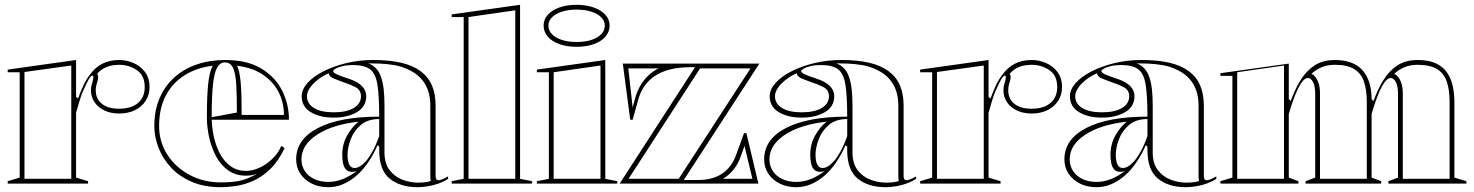

<svg xmlns="http://www.w3.org/2000/svg" viewBox="-20 -765 6140 800"><path d="M12 0V-10L62 -25V-464H12V-475L297 -515V-362L305 -354Q316 -385 328.5 -411Q341 -437 354 -453Q376 -484 406.5 -499.5Q437 -515 477 -515Q506 -515 535 -503Q564 -491 583.5 -466Q603 -441 603 -402Q603 -370 587 -345Q571 -320 542.5 -306Q514 -292 476 -292Q442 -292 415.5 -304.5Q389 -317 374 -339Q359 -361 359 -389Q359 -401 361.5 -410.5Q364 -420 366.5 -428.5Q369 -437 369 -443Q369 -450 365 -450Q359 -450 350 -435Q341 -420 324 -381Q318 -366 311 -343.5Q304 -321 297 -295V-25L347 -10V0ZM277 -492 82 -465V-20H277ZM477 -495Q447 -495 424.5 -486Q402 -477 385 -458Q387 -455 388 -451.5Q389 -448 389 -443Q389 -436 386.5 -428Q384 -420 381.5 -410.5Q379 -401 379 -389Q379 -353 404.5 -332.5Q430 -312 476 -312Q527 -312 555 -336Q583 -360 583 -402Q583 -451 550 -473Q517 -495 477 -495Z M918 -515Q1011 -515 1069.5 -479Q1128 -443 1156 -386.5Q1184 -330 1184 -266H858V-276L967 -296Q967 -364 964.5 -410.5Q962 -457 951.5 -481Q941 -505 917 -505Q897 -505 885 -484Q873 -463 867.5 -413.5Q862 -364 862 -276Q862 -239 870 -200Q878 -161 895 -127.5Q912 -94 939.5 -73.5Q967 -53 1006 -53Q1024 -53 1045.5 -60Q1067 -67 1087.5 -81Q1108 -95 1125 -114Q1142 -133 1152 -157L1166 -148Q1139 -92 1105 -59.5Q1071 -27 1034 -11Q997 5 962.5 10Q928 15 900 15Q831 15 779 -7.5Q727 -30 692.5 -67Q658 -104 640.5 -149.5Q623 -195 623 -240Q623 -305 645 -356Q667 -407 706.5 -442.5Q746 -478 800 -496.5Q854 -515 918 -515ZM643 -240Q643 -174 677 -121Q711 -68 769.5 -36.5Q828 -5 900 -5Q952 -5 984.5 -13Q1017 -21 1050 -41Q1039 -37 1028 -35Q1017 -33 1006 -33Q961 -33 929.5 -56Q898 -79 879 -116Q860 -153 851 -195Q842 -237 842 -276Q842 -359 847 -411.5Q852 -464 866 -491Q799 -483 748.5 -451Q698 -419 670.5 -366Q643 -313 643 -240ZM987 -286H1163Q1163 -337 1141.5 -380Q1120 -423 1076.5 -453Q1033 -483 968 -491Q979 -467 983 -420Q987 -373 987 -286Z M1535 -515Q1603 -515 1652 -503.5Q1701 -492 1733 -468Q1765 -444 1780 -408.5Q1795 -373 1795 -325V-32Q1795 -25 1797.5 -19.5Q1800 -14 1807 -14Q1813 -14 1823 -18Q1833 -22 1847 -30V-20Q1833 -10 1812 -2Q1791 6 1767 10.5Q1743 15 1720 15Q1648 15 1604 -20.5Q1560 -56 1560 -140Q1560 -142 1560 -143.5Q1560 -145 1560 -147.5Q1560 -150 1560 -154L1553 -160Q1535 -119 1512.5 -86.5Q1490 -54 1463.5 -31.5Q1437 -9 1408 3Q1379 15 1348 15Q1309 15 1279 0Q1249 -15 1231.5 -41Q1214 -67 1214 -101Q1214 -185 1305.5 -232Q1397 -279 1560 -279Q1560 -366 1552.5 -412.5Q1545 -459 1521.5 -476.5Q1498 -494 1450 -494Q1426 -494 1407.5 -489.5Q1389 -485 1378.5 -479Q1368 -473 1368 -469Q1368 -463 1382 -456Q1396 -449 1433 -437Q1506 -413 1506 -364Q1506 -321 1467.5 -298Q1429 -275 1370 -275Q1312 -275 1274.5 -298Q1237 -321 1237 -364Q1237 -392 1261 -419Q1285 -446 1327 -467.5Q1369 -489 1422.5 -502Q1476 -515 1535 -515ZM1560 -269Q1512 -269 1483 -244Q1454 -219 1441 -184Q1428 -149 1428 -119Q1428 -101 1431.5 -89Q1435 -77 1441.5 -71Q1448 -65 1458 -65Q1468 -65 1480 -72Q1492 -79 1505.5 -94.5Q1519 -110 1533 -135.5Q1547 -161 1560 -198ZM1348 -7Q1380 -7 1411 -20Q1442 -33 1468 -54Q1462 -51 1457 -50Q1452 -49 1447 -49Q1430 -49 1421 -59.5Q1412 -70 1409 -86.5Q1406 -103 1406 -119Q1406 -165 1427 -201.5Q1448 -238 1474 -258Q1365 -246 1300.5 -203.5Q1236 -161 1236 -101Q1236 -74 1250 -52.5Q1264 -31 1289.5 -19Q1315 -7 1348 -7ZM1515 -501Q1534 -494 1547 -480Q1560 -466 1567 -446Q1575 -424 1578.5 -394.5Q1582 -365 1582 -325V-130Q1582 -84 1603.5 -56Q1625 -28 1657.5 -16Q1690 -4 1721 -4Q1736 -4 1750 -5.5Q1764 -7 1775 -11Q1774 -13 1773.5 -19Q1773 -25 1773 -37V-325Q1773 -380 1749 -418Q1725 -456 1679 -476Q1652 -489 1621 -494Q1590 -499 1562.5 -500Q1535 -501 1515 -501ZM1370 -297Q1424 -297 1454 -315Q1484 -333 1484 -364Q1484 -390 1461 -402Q1438 -414 1412 -422Q1398 -427 1385.5 -432Q1373 -437 1366 -440Q1350 -449 1350 -460Q1323 -448 1302.5 -431.5Q1282 -415 1270.5 -397.5Q1259 -380 1259 -364Q1259 -333 1288.5 -315Q1318 -297 1370 -297Z M2147 -20 2197 -10V0H1862V-10L1912 -19.9V-694H1862V-705L2147 -745ZM1932 -20H2127V-722L1932 -694Z M2382.5 -570Q2342 -570 2311 -581Q2280 -592 2262.5 -612.2Q2245 -632.5 2245 -658Q2245 -684.3 2262.5 -703.5Q2279.9 -722.7 2310.8 -733.9Q2341.7 -745 2382 -745Q2422.6 -745 2453.7 -733.9Q2484.8 -722.7 2502.4 -703.5Q2520 -684.3 2520 -658Q2520 -632.5 2502.5 -612.2Q2485 -592 2454 -581Q2422.9 -570 2382.5 -570ZM2217 0V-10L2267 -19.8V-464H2217V-475L2502 -515V-20L2552 -10V0ZM2287 -20H2482V-492L2287 -464ZM2382 -590Q2417.2 -590 2443.6 -598.5Q2470 -607 2485 -622.5Q2500 -638 2500 -658Q2500 -678 2485 -693Q2470 -708 2443.6 -716.5Q2417.2 -725 2382 -725Q2348.3 -725 2321.7 -716.5Q2295 -708 2280 -693Q2265 -678 2265 -658Q2265 -638 2280 -622.5Q2295 -607 2321.7 -598.5Q2348.3 -590 2382 -590Z M2562 0 2876 -485H2856Q2767 -485 2712.5 -451Q2658 -417 2639 -349L2616 -266H2606L2575 -500H3144L2829 -15H2889Q2949 -15 2989 -41.5Q3029 -68 3048 -122L3080 -210H3090L3140 0ZM2616 -317 2626 -354Q2634 -384 2648 -408Q2662 -432 2681.5 -450.5Q2701 -469 2724 -480H2598ZM2599 -20H2808L3107 -480H2897ZM2992 -20H3115L3082 -157L3067 -115Q3056 -83 3037 -59Q3018 -35 2992 -20Z M3485 -515Q3553 -515 3602 -503.5Q3651 -492 3683 -468Q3715 -444 3730 -408.5Q3745 -373 3745 -325V-32Q3745 -25 3747.5 -19.5Q3750 -14 3757 -14Q3763 -14 3773 -18Q3783 -22 3797 -30V-20Q3783 -10 3762 -2Q3741 6 3717 10.5Q3693 15 3670 15Q3598 15 3554 -20.5Q3510 -56 3510 -140Q3510 -142 3510 -143.5Q3510 -145 3510 -147.5Q3510 -150 3510 -154L3503 -160Q3485 -119 3462.5 -86.5Q3440 -54 3413.5 -31.5Q3387 -9 3358 3Q3329 15 3298 15Q3259 15 3229 0Q3199 -15 3181.5 -41Q3164 -67 3164 -101Q3164 -185 3255.5 -232Q3347 -279 3510 -279Q3510 -366 3502.5 -412.5Q3495 -459 3471.5 -476.5Q3448 -494 3400 -494Q3376 -494 3357.5 -489.5Q3339 -485 3328.5 -479Q3318 -473 3318 -469Q3318 -463 3332 -456Q3346 -449 3383 -437Q3456 -413 3456 -364Q3456 -321 3417.5 -298Q3379 -275 3320 -275Q3262 -275 3224.5 -298Q3187 -321 3187 -364Q3187 -392 3211 -419Q3235 -446 3277 -467.5Q3319 -489 3372.5 -502Q3426 -515 3485 -515ZM3510 -269Q3462 -269 3433 -244Q3404 -219 3391 -184Q3378 -149 3378 -119Q3378 -101 3381.5 -89Q3385 -77 3391.5 -71Q3398 -65 3408 -65Q3418 -65 3430 -72Q3442 -79 3455.5 -94.5Q3469 -110 3483 -135.5Q3497 -161 3510 -198ZM3298 -7Q3330 -7 3361 -20Q3392 -33 3418 -54Q3412 -51 3407 -50Q3402 -49 3397 -49Q3380 -49 3371 -59.5Q3362 -70 3359 -86.5Q3356 -103 3356 -119Q3356 -165 3377 -201.5Q3398 -238 3424 -258Q3315 -246 3250.5 -203.5Q3186 -161 3186 -101Q3186 -74 3200 -52.5Q3214 -31 3239.5 -19Q3265 -7 3298 -7ZM3465 -501Q3484 -494 3497 -480Q3510 -466 3517 -446Q3525 -424 3528.5 -394.5Q3532 -365 3532 -325V-130Q3532 -84 3553.5 -56Q3575 -28 3607.5 -16Q3640 -4 3671 -4Q3686 -4 3700 -5.5Q3714 -7 3725 -11Q3724 -13 3723.5 -19Q3723 -25 3723 -37V-325Q3723 -380 3699 -418Q3675 -456 3629 -476Q3602 -489 3571 -494Q3540 -499 3512.5 -500Q3485 -501 3465 -501ZM3320 -297Q3374 -297 3404 -315Q3434 -333 3434 -364Q3434 -390 3411 -402Q3388 -414 3362 -422Q3348 -427 3335.5 -432Q3323 -437 3316 -440Q3300 -449 3300 -460Q3273 -448 3252.5 -431.5Q3232 -415 3220.5 -397.5Q3209 -380 3209 -364Q3209 -333 3238.5 -315Q3268 -297 3320 -297Z M3814 0V-10L3864 -25V-464H3814V-475L4099 -515V-362L4107 -354Q4118 -385 4130.5 -411Q4143 -437 4156 -453Q4178 -484 4208.5 -499.5Q4239 -515 4279 -515Q4308 -515 4337 -503Q4366 -491 4385.5 -466Q4405 -441 4405 -402Q4405 -370 4389 -345Q4373 -320 4344.5 -306Q4316 -292 4278 -292Q4244 -292 4217.5 -304.5Q4191 -317 4176 -339Q4161 -361 4161 -389Q4161 -401 4163.5 -410.5Q4166 -420 4168.5 -428.5Q4171 -437 4171 -443Q4171 -450 4167 -450Q4161 -450 4152 -435Q4143 -420 4126 -381Q4120 -366 4113 -343.5Q4106 -321 4099 -295V-25L4149 -10V0ZM4079 -492 3884 -465V-20H4079ZM4279 -495Q4249 -495 4226.5 -486Q4204 -477 4187 -458Q4189 -455 4190 -451.5Q4191 -448 4191 -443Q4191 -436 4188.5 -428Q4186 -420 4183.5 -410.5Q4181 -401 4181 -389Q4181 -353 4206.5 -332.5Q4232 -312 4278 -312Q4329 -312 4357 -336Q4385 -360 4385 -402Q4385 -451 4352 -473Q4319 -495 4279 -495Z M4736 -515Q4804 -515 4853 -503.5Q4902 -492 4934 -468Q4966 -444 4981 -408.5Q4996 -373 4996 -325V-32Q4996 -25 4998.5 -19.5Q5001 -14 5008 -14Q5014 -14 5024 -18Q5034 -22 5048 -30V-20Q5034 -10 5013 -2Q4992 6 4968 10.5Q4944 15 4921 15Q4849 15 4805 -20.5Q4761 -56 4761 -140Q4761 -142 4761 -143.5Q4761 -145 4761 -147.5Q4761 -150 4761 -154L4754 -160Q4736 -119 4713.5 -86.5Q4691 -54 4664.5 -31.5Q4638 -9 4609 3Q4580 15 4549 15Q4510 15 4480 0Q4450 -15 4432.5 -41Q4415 -67 4415 -101Q4415 -185 4506.5 -232Q4598 -279 4761 -279Q4761 -366 4753.5 -412.5Q4746 -459 4722.5 -476.5Q4699 -494 4651 -494Q4627 -494 4608.5 -489.5Q4590 -485 4579.5 -479Q4569 -473 4569 -469Q4569 -463 4583 -456Q4597 -449 4634 -437Q4707 -413 4707 -364Q4707 -321 4668.5 -298Q4630 -275 4571 -275Q4513 -275 4475.5 -298Q4438 -321 4438 -364Q4438 -392 4462 -419Q4486 -446 4528 -467.5Q4570 -489 4623.5 -502Q4677 -515 4736 -515ZM4761 -269Q4713 -269 4684 -244Q4655 -219 4642 -184Q4629 -149 4629 -119Q4629 -101 4632.5 -89Q4636 -77 4642.5 -71Q4649 -65 4659 -65Q4669 -65 4681 -72Q4693 -79 4706.5 -94.5Q4720 -110 4734 -135.5Q4748 -161 4761 -198ZM4549 -7Q4581 -7 4612 -20Q4643 -33 4669 -54Q4663 -51 4658 -50Q4653 -49 4648 -49Q4631 -49 4622 -59.5Q4613 -70 4610 -86.5Q4607 -103 4607 -119Q4607 -165 4628 -201.5Q4649 -238 4675 -258Q4566 -246 4501.5 -203.5Q4437 -161 4437 -101Q4437 -74 4451 -52.5Q4465 -31 4490.5 -19Q4516 -7 4549 -7ZM4716 -501Q4735 -494 4748 -480Q4761 -466 4768 -446Q4776 -424 4779.5 -394.5Q4783 -365 4783 -325V-130Q4783 -84 4804.5 -56Q4826 -28 4858.5 -16Q4891 -4 4922 -4Q4937 -4 4951 -5.5Q4965 -7 4976 -11Q4975 -13 4974.5 -19Q4974 -25 4974 -37V-325Q4974 -380 4950 -418Q4926 -456 4880 -476Q4853 -489 4822 -494Q4791 -499 4763.5 -500Q4736 -501 4716 -501ZM4571 -297Q4625 -297 4655 -315Q4685 -333 4685 -364Q4685 -390 4662 -402Q4639 -414 4613 -422Q4599 -427 4586.5 -432Q4574 -437 4567 -440Q4551 -449 4551 -460Q4524 -448 4503.5 -431.5Q4483 -415 4471.5 -397.5Q4460 -380 4460 -364Q4460 -333 4489.5 -315Q4519 -297 4571 -297Z M5065 0V-10L5115 -25V-449H5065V-460L5350 -500V-352L5358 -344Q5375 -392 5399 -431Q5423 -470 5457.5 -492.5Q5492 -515 5542 -515Q5581 -515 5610 -504Q5639 -493 5657.5 -472Q5676 -451 5685.5 -420.5Q5695 -390 5695 -352V-25L5735 -10V0H5420V-10L5460 -25V-375Q5460 -406 5451 -423Q5442 -440 5430 -440Q5416 -440 5402.5 -420Q5389 -400 5378 -372.5Q5367 -345 5359.5 -321.5Q5352 -298 5350 -290V-25L5390 -10V0ZM5765 0V-10L5805 -25V-375Q5805 -406 5796 -423Q5787 -440 5775 -440Q5761 -440 5747.5 -420Q5734 -400 5723 -372.5Q5712 -345 5704.5 -321.5Q5697 -298 5695 -290V-352L5703 -344Q5720 -392 5744 -431Q5768 -470 5802.5 -492.5Q5837 -515 5887 -515Q5933 -515 5963 -501Q5993 -487 6009.5 -462.5Q6026 -438 6033 -406.5Q6040 -375 6040 -340V-25L6090 -10V0ZM5135 -20H5330V-492L5135 -464ZM5480 -20H5675V-340Q5675 -391 5663 -425.5Q5651 -460 5622 -477.5Q5593 -495 5542 -495Q5511 -495 5487 -485Q5463 -475 5444 -457Q5447 -456 5450 -454.5Q5453 -453 5454 -451Q5465 -442 5472.5 -423Q5480 -404 5480 -375ZM5825 -20H6020V-340Q6020 -391 6008 -425.5Q5996 -460 5967 -477.5Q5938 -495 5887 -495Q5856 -495 5832 -485Q5808 -475 5789 -457Q5792 -456 5795 -454.5Q5798 -453 5799 -451Q5810 -442 5817.5 -423Q5825 -404 5825 -375Z"/></svg>

Font: Kalnia Glaze Thin
Style: Regular
Weight: 100
Version: Version 1.110